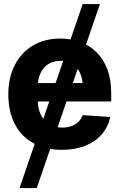

<svg xmlns="http://www.w3.org/2000/svg" viewBox="-20 -748 603 972"><path d="M485.9 -727.5 166 204.1H78.9L398.6 -727.5ZM292.8 10.5Q208.9 10.5 148 -23.6Q87.1 -57.7 54.6 -120.8Q22.1 -183.9 22.1 -270.3Q22.1 -354.6 54.5 -418.1Q87 -481.6 146.2 -517.2Q205.4 -552.7 285.5 -552.7Q339.7 -552.7 386.6 -535.5Q433.4 -518.3 468.6 -483.7Q503.7 -449.2 523.3 -397.3Q543 -345.3 543 -275.6V-234.2H82.2V-327.5H469.7L399.2 -303.1Q399.2 -344.9 386.5 -375.5Q373.8 -406.2 348.8 -423.1Q323.8 -440 286.7 -440Q249.6 -440 223.8 -423Q198 -406 184.6 -376.5Q171.1 -347.1 171.1 -309V-243Q171.1 -198.8 186.6 -167.3Q202.1 -135.7 230.1 -118.9Q258.1 -102.1 295.1 -102.1Q320.2 -102.1 340.8 -109.3Q361.3 -116.5 376.2 -130.7Q391 -144.8 398.6 -165.2L538.3 -155.9Q527.6 -105.5 495.3 -68Q462.9 -30.6 411.6 -10Q360.3 10.5 292.8 10.5Z"/></svg>

Font: Inter Tight
Style: Regular
Weight: 400
Designer: Rasmus Andersson
Foundry: rsms
Version: Version 3.002